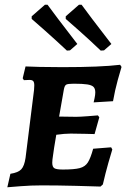

<svg xmlns="http://www.w3.org/2000/svg" viewBox="-20 -784 534 812"><path d="M246 -67Q294 -67 317 -73Q340 -79 351.5 -97Q363 -115 374 -155L450 -161L455 -152Q451 -140 438.5 -96Q426 -52 415 -4L405 5Q381 4 301.5 2Q222 0 157 0Q111 0 67 3.5Q23 7 11 8L24 -49Q57 -54 70 -68Q83 -82 88 -116L124 -404Q125 -412 125 -423Q125 -436 120.5 -441Q116 -446 105 -446L81 -445L76 -453L88 -503Q104 -502 148.5 -501Q193 -500 244 -500Q406 -500 488 -510L494 -501Q490 -489 478 -445.5Q466 -402 458 -356L376 -351Q377 -355 380 -369Q383 -383 383 -393Q383 -409 375.5 -416.5Q368 -424 349 -427Q330 -430 292 -430Q267 -430 260 -426Q253 -422 250 -405L230 -291L302 -290Q318 -290 350.5 -292.5Q383 -295 394 -296L400 -288L380 -217Q370 -217 340.5 -218Q311 -219 279 -219Q253 -219 218 -214L209 -160Q208 -150 204.5 -128.5Q201 -107 201 -96Q201 -78 210 -72.5Q219 -67 246 -67ZM114 -704V-715L170 -764H181Q192 -749 226.5 -703Q261 -657 307 -598L276 -571L263 -570Q216 -614 171.5 -653.5Q127 -693 114 -704ZM258 -704V-715L314 -764H325Q336 -749 370.5 -703Q405 -657 451 -598L420 -571L406 -570Q360 -614 315.5 -653.5Q271 -693 258 -704Z"/></svg>

Font: Alegreya SC
Style: Bold Italic
Weight: 700
Italic angle: -7°
Designer: Juan Pablo del Peral
Foundry: Huerta Tipografica
Version: Version 2.007; ttfautohint (v1.6)